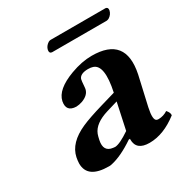

<svg xmlns="http://www.w3.org/2000/svg" viewBox="-144 -708 801 834"><g transform="rotate(-30 257.0 -291.5)"><path d="M474.6 -543H200.2Q186.5 -544.4 189.5 -561Q193.4 -578.6 210.9 -589.8Q216.8 -592.8 221.2 -592.8H497.1Q509.8 -591.3 507.3 -576.2Q503.4 -557.1 484.9 -545.9Q479 -543.5 474.6 -543ZM305.7 -48.3 299.3 -47.9Q232.9 -2.9 181.2 8.3Q172.4 10.3 167 9.8Q60.1 9.8 60.5 -65.9Q61 -80.1 64 -95.2Q77.6 -160.2 162.6 -197.8Q199.7 -214.4 272.9 -235.8L344.7 -256.8Q371.6 -382.3 323.2 -398.4Q313.5 -401.9 298.3 -401.9Q259.3 -401.4 251.5 -379.4Q249.5 -373.5 247.1 -339.8Q246.6 -335 246.1 -332Q240.2 -304.7 204.6 -291.5Q189 -286.1 173.8 -285.6Q123.5 -287.1 132.8 -336.4Q144 -389.2 234.9 -422.9Q291.5 -443.8 341.3 -443.8Q511.2 -443.8 476.1 -273.4Q475.6 -271.5 475.6 -271L442.9 -127Q430.2 -68.4 447.3 -61.5Q451.7 -60.1 456.5 -60.1Q481 -60.5 502 -74.2Q516.1 -58.1 513.7 -45.9Q441.9 9.8 371.1 9.8Q305.2 9.8 305.2 -44.9Q305.7 -46.9 305.7 -48.3ZM336.4 -217.8 280.8 -201.2Q211.4 -180.2 194.8 -137.2Q190.9 -126.5 187.5 -109.9Q176.3 -56.2 222.7 -50.8Q227.5 -50.3 232.4 -49.8Q256.3 -50.8 308.1 -85.9Z"/></g></svg>

Font: Linux Libertine Slanted O
Style: Bold Slanted
Weight: 700
Designer: Philipp H. Poll
Foundry: Philipp H. Poll
Version: Version 5.0.0